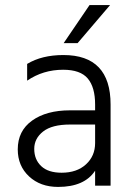

<svg xmlns="http://www.w3.org/2000/svg" viewBox="-20 -732 526 757"><path d="M223 -51Q283 -51 319 -84Q355 -117 355 -168V-241H256Q185 -241 150 -213.5Q115 -186 115 -145Q115 -103 142.5 -77Q170 -51 223 -51ZM355 -59Q313 5 209 5Q139 5 94.5 -36.5Q50 -78 50 -143Q50 -216 106.5 -256.5Q163 -297 256 -297H355V-320Q355 -388 326 -422.5Q297 -457 229 -457Q150 -457 87 -414V-480Q145 -515 230 -515Q416 -515 416 -320V0H355ZM286 -562H231L333 -712H414Z"/></svg>

Font: Hind Siliguri Light
Style: Regular
Weight: 300
Designer: Jyotish Sonowal
Foundry: Indian Type Foundry
Version: Version 1.001;PS 1.0;hotconv 1.0.86;makeotf.lib2.5.63406; tt